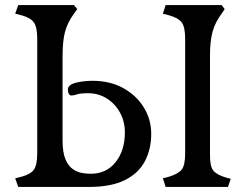

<svg xmlns="http://www.w3.org/2000/svg" viewBox="-20 -738 976 758"><path d="M52 0 40 -34 64 -40Q101 -50 114 -68.5Q127 -87 127 -133V-585Q127 -630 114 -649Q101 -668 64 -678L40 -684L52 -718H272L285 -702L272 -684Q247 -650 237 -613.5Q227 -577 227 -517V-183Q227 -136 238.5 -109Q250 -82 268 -70Q286 -58 304.5 -55Q323 -52 338 -52Q400 -52 436.5 -98Q473 -144 473 -215Q473 -258 454 -293Q435 -328 402 -349Q369 -370 328 -370Q297 -370 284 -365.5Q271 -361 262 -361Q255 -361 251.5 -368Q248 -375 248 -384Q248 -403 278 -411Q308 -419 345 -419Q415 -419 467 -390Q519 -361 548 -313.5Q577 -266 577 -210Q577 -149 552 -101.5Q527 -54 473 -27Q419 0 331 0ZM634 0 623 -34 646 -40Q683 -51 697 -68Q711 -85 711 -133V-585Q711 -632 697 -650Q683 -668 646 -678L623 -684L634 -718H855L867 -702L855 -684Q830 -651 819.5 -614Q809 -577 809 -517V-126Q809 -82 821.5 -65.5Q834 -49 869 -38L891 -32L880 0Z"/></svg>

Font: Gabriela
Style: Regular
Weight: 400
Designer: Eduardo Rodriguez Tunni
Foundry: Eduardo Rodriguez Tunni
Version: Version 2.001;gftools[0.9.26]